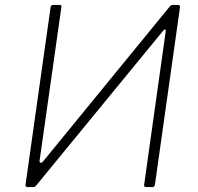

<svg xmlns="http://www.w3.org/2000/svg" viewBox="-20 -762 807 782"><path d="M223 -742Q232 -742 230 -733L141 -106Q140 -102 144.5 -99.5Q149 -97 155 -104L671 -735Q675 -740 678 -741Q681 -742 687 -742H705Q714 -742 713 -732L611 -10Q610 -5 608 -2.5Q606 0 601 0H576Q571 0 568.5 -2.5Q566 -5 567 -9L655 -635Q656 -641 652.5 -642Q649 -643 643 -635L127 -6Q123 -1 118 -0.5Q113 0 107 0H92Q83 0 84 -10L186 -732Q187 -742 196 -742Z"/></svg>

Font: Libre Franklin Thin
Style: Italic
Weight: 100
Italic angle: -8°
Designer: Pablo Impallari, Rodrigo Fuenzalida, Nhung Nguyen
Foundry: Impallari Type
Version: Version 3.000